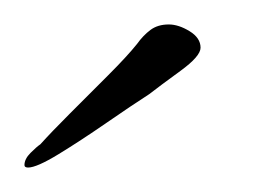

<svg xmlns="http://www.w3.org/2000/svg" viewBox="-20 -557 220 157"><path d="M3 -420Q0 -420 0 -422Q0 -427 5 -432Q10 -437 13 -439Q22 -449 37 -464Q52 -479 68 -495Q84 -511 92 -521Q97 -528 103 -532.5Q109 -537 118 -537Q126 -537 135 -531.5Q144 -526 144 -518Q144 -511 127.5 -499Q111 -487 102 -480Q88 -471 67 -456.5Q46 -442 28 -431Q10 -420 3 -420Z"/></svg>

Font: Moon Dance
Style: Regular
Weight: 400
Designer: Robert E. Leuschke
Foundry: Robert E. Leuschke
Version: Version 1.010; ttfautohint (v1.8.3)